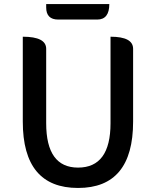

<svg xmlns="http://www.w3.org/2000/svg" viewBox="-20 -919 773 952"><path d="M367 13Q93 13 93 -316V-737Q209 -737 209 -677V-308Q209 -88 367 -88Q528 -88 528 -308V-737Q640 -737 640 -677V-316Q640 13 367 13ZM269 -822Q209 -822 209 -882V-899H522Q522 -822 462 -822Z"/></svg>

Font: Swei Half Moon CJK SC
Style: Medium
Weight: 500
Version: Version 2.071